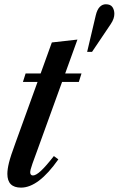

<svg xmlns="http://www.w3.org/2000/svg" viewBox="-20 -869 556 900"><path d="M78.5 10.5Q14.5 10.5 14.5 -54Q14.5 -75.5 22 -106.2Q29.5 -137 53 -200.5L156 -485H87.5L100 -524.5H170.5L223 -670L343 -683.5L285.5 -524.5H362L349.5 -485H271L154 -162Q139 -122 132.2 -102.2Q125.5 -82.5 123.5 -74.5Q121.5 -66.5 121.5 -62.5Q121.5 -46.5 134.5 -46.5Q148.5 -46.5 172 -68.2Q195.5 -90 232.5 -137.5L253.5 -122Q160.5 10.5 78.5 10.5ZM388.5 -626 429 -797.5Q435.5 -824.5 447.8 -836.8Q460 -849 476 -849Q498 -849 507 -835.8Q516 -822.5 516 -804Q516 -793.5 512.2 -781.8Q508.5 -770 498 -754.5L411.5 -626Z"/></svg>

Font: Libre Caslon Condensed SemiBold Italic
Style: Regular
Weight: 600
Italic angle: -22.583°
Designer: Pablo Impallari, Rodrigo Fuenzalida, Katja Schimmel, Ertekin Erdin
Foundry: Pablo Impallari, Rodrigo Fuenzalida
Version: Version 2.000; ttfautohint (v1.8.4.7-5d5b);gftools[0.9.33]